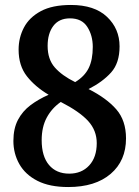

<svg xmlns="http://www.w3.org/2000/svg" viewBox="-20 -744 562 774"><path d="M255 10Q180 10 131 -15Q82 -40 58 -82.5Q34 -125 34 -176Q34 -226 52.5 -261Q71 -296 103 -320Q135 -344 176 -362Q122 -394 88.5 -436.5Q55 -479 55 -544Q55 -592 76.5 -633Q98 -674 144.5 -699Q191 -724 266 -724Q361 -724 411.5 -676Q462 -628 462 -557Q462 -490 428 -452Q394 -414 337 -385Q410 -348 449 -303Q488 -258 488 -186Q488 -96 426 -43Q364 10 255 10ZM283 -413Q321 -436 337.5 -469.5Q354 -503 354 -555Q354 -601 332 -635.5Q310 -670 262 -670Q218 -670 195 -639.5Q172 -609 172 -559Q172 -505 201 -472Q230 -439 283 -413ZM259 -44Q309 -44 339.5 -77Q370 -110 370 -167Q370 -218 335.5 -256Q301 -294 225 -333Q189 -308 168.5 -270Q148 -232 148 -179Q148 -114 177.5 -79Q207 -44 259 -44Z"/></svg>

Font: Noto Serif Myanmar SemiCondensed SemiBold
Style: Regular
Weight: 600
Width: 4
Designer: Ben Mitchell and the Monotype Design Team
Foundry: Monotype Imaging Inc.
Version: Version 2.106; ttfautohint (v1.8.4.7-5d5b)